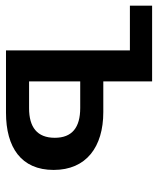

<svg xmlns="http://www.w3.org/2000/svg" viewBox="38 -578 540 657"><g transform="rotate(90 308.5 -250.0)"><path d="M350 -254C417 -254 452 -226 452 -167C452 -106 415 -79 351 -79H259V-254ZM153 -424V0H366C485 0 562 -52 562 -163C562 -275 483 -333 364 -333H259V-500H0V-424Z"/></g></svg>

Font: Perun Medium
Style: Regular
Weight: 500
Foundry: Copyright (c) Stefan Peev, Context Ltd, 2016
Version: Version 1.089